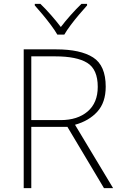

<svg xmlns="http://www.w3.org/2000/svg" viewBox="-20 -968 626 988"><path d="M269 -714Q394 -714 459 -672.5Q524 -631 524 -522Q524 -441 481 -393.5Q438 -346 366 -326L562 0H515L327 -315H141V0H102V-714ZM264 -678H141V-350H292Q379 -350 431 -394.5Q483 -439 483 -521Q483 -611 429 -644.5Q375 -678 264 -678ZM275 -790Q263 -811 242.5 -838.5Q222 -866 199.5 -893Q177 -920 159 -940V-948H188Q215 -922 243 -890Q271 -858 293 -829Q315 -858 343.5 -890Q372 -922 399 -948H428V-940Q410 -920 387 -893Q364 -866 343.5 -838.5Q323 -811 311 -790Z"/></svg>

Font: Noto Sans Lao Looped ExtraLight
Style: Regular
Weight: 200
Designer: Mark Frömberg, Ben Mitchell
Foundry: The Fontpad Ltd
Version: Version 1.002; ttfautohint (v1.8.4.7-5d5b)